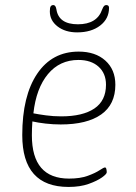

<svg xmlns="http://www.w3.org/2000/svg" viewBox="-20 -733 537 759"><path d="M251 6Q68 6 68 -199Q68 -354 127 -441.5Q186 -529 291 -529Q357 -529 396.5 -493.5Q436 -458 436 -398Q436 -320 380 -280.5Q324 -241 220 -241Q190 -241 160 -244.5Q130 -248 108 -253Q107 -239 106.5 -225Q106 -211 106 -198Q106 -27 253 -27Q297 -27 327 -38Q357 -49 373.5 -60Q390 -71 395 -71Q399 -71 400.5 -64.5Q402 -58 402 -52Q402 -45 383 -31.5Q364 -18 330.5 -6Q297 6 251 6ZM222 -273Q307 -273 353 -304Q399 -335 399 -398Q399 -443 369.5 -469.5Q340 -496 290 -496Q216 -496 169.5 -440Q123 -384 112 -285Q132 -281 161.5 -277Q191 -273 222 -273ZM285 -605Q238 -605 207.5 -628.5Q177 -652 177 -688Q177 -703 180.5 -708Q184 -713 191 -713Q200 -713 203 -696Q212 -637 288 -637Q364 -637 384 -696Q388 -706 391.5 -709.5Q395 -713 400 -713Q411 -713 411 -702Q411 -659 376 -632Q341 -605 285 -605Z"/></svg>

Font: Asap Semi Condensed Semi Condensed Thin
Style: Italic
Weight: 100
Width: 4
Italic angle: -6°
Designer: Pablo Cosgaya
Foundry: Omnibus-Type
Version: Version 3.001; ttfautohint (v1.8.4.7-5d5b)